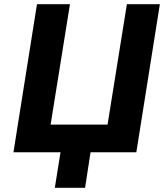

<svg xmlns="http://www.w3.org/2000/svg" viewBox="-20 -725 793 914"><path d="M241 169 268 0H44L156 -705H313L221 -132H492L584 -705H741L629 0H411L385 169Z"/></svg>

Font: Nunito Sans 7pt SemiCondensed ExtraBold
Style: Italic
Weight: 800
Width: 4
Italic angle: -9°
Designer: Vernon Adams
Foundry: Vernon Adams
Version: Version 3.101;gftools[0.9.27]